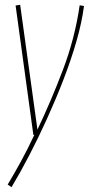

<svg xmlns="http://www.w3.org/2000/svg" viewBox="-20 -560 370 800"><path d="M312 -538 330 -535Q321 -466 298.5 -388Q276 -310 244.5 -228.5Q213 -147 176.5 -66.5Q140 14 102 87Q64 160 28 220L12 209Q38 166 66.5 114Q95 62 123 2H119L45 -537L64 -540L136 -20Q192 -137 242 -268.5Q292 -400 312 -538Z"/></svg>

Font: Georama SemiCondensed Thin
Style: Italic
Weight: 100
Width: 4
Italic angle: -9°
Designer: Jean-Baptiste Levee
Foundry: Production Type
Version: Version 1.000